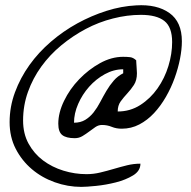

<svg xmlns="http://www.w3.org/2000/svg" viewBox="-20 -730 749 751"><path d="M17.6 -252Q17.6 -312.5 38.6 -369.1Q59.6 -425.8 95.2 -475.6Q130.9 -525.4 179.2 -566.9Q227.5 -608.4 282.7 -638.7Q337.9 -668.9 396.5 -687.5Q455.1 -706.1 512.7 -709Q593.8 -713.9 642.6 -679.2Q691.4 -644.5 691.4 -568.4Q691.4 -537.1 684.1 -500Q676.8 -462.9 663.1 -424.8Q649.4 -386.7 628.9 -351.1Q608.4 -315.4 582.5 -287.6Q556.6 -259.8 524.9 -243.2Q493.2 -226.6 456.1 -226.6Q434.6 -226.6 417 -233.9Q399.4 -241.2 378.9 -241.2Q365.2 -241.2 353 -232.9Q340.8 -224.6 328.6 -215.3Q316.4 -206.1 302.7 -197.8Q289.1 -189.5 272.5 -189.5Q239.3 -189.5 223.6 -201.7Q208 -213.9 208 -246.1Q208 -289.1 230.5 -335.4Q252.9 -381.8 289.6 -419.9Q326.2 -458 371.1 -482.9Q416 -507.8 461.9 -507.8Q477.5 -507.8 489.3 -506.3Q501 -504.9 512.7 -494.1Q512.7 -491.2 513.2 -483.9Q513.7 -476.6 514.2 -468.8Q514.6 -460.9 515.1 -453.6Q515.6 -446.3 515.6 -443.4Q515.6 -416 503.9 -397.9Q492.2 -379.9 478 -364.7Q463.9 -349.6 452.1 -333.5Q440.4 -317.4 440.4 -293.9Q489.3 -293.9 528.8 -319.3Q568.4 -344.7 596.2 -384.3Q624 -423.8 638.7 -471.7Q653.3 -519.5 653.3 -565.4Q653.3 -624 623 -647.9Q592.8 -671.9 531.2 -671.9Q477.5 -671.9 421.9 -657.7Q366.2 -643.6 315.4 -616.7Q264.6 -589.8 219.7 -552.7Q174.8 -515.6 141.6 -469.7Q108.4 -423.8 89.4 -370.6Q70.3 -317.4 70.3 -258.8Q70.3 -207 91.8 -168Q113.3 -128.9 148.4 -102.5Q183.6 -76.2 228 -62.5Q272.5 -48.8 318.4 -48.8Q345.7 -48.8 372.1 -55.2Q398.4 -61.5 424.8 -69.3Q451.2 -77.1 477.1 -83.5Q502.9 -89.8 529.3 -89.8Q529.3 -61.5 500.5 -43.9Q471.7 -26.4 433.1 -16.6Q394.5 -6.8 356 -2.9Q317.4 1 297.9 1Q245.1 1 194.3 -17.1Q143.6 -35.2 104.5 -68.4Q65.4 -101.6 41.5 -147.9Q17.6 -194.3 17.6 -252ZM461.9 -459Q424.8 -459 390.1 -439.9Q355.5 -420.9 328.6 -390.6Q301.8 -360.4 285.6 -323.2Q269.5 -286.1 269.5 -250Q294.9 -250 313.5 -261.2Q332 -272.5 346.2 -290.5Q360.4 -308.6 372.1 -331.1Q383.8 -353.5 396.5 -375Q409.2 -396.5 424.8 -414.6Q440.4 -432.6 461.9 -443.4Z"/></svg>

Font: La Belle Aurore
Style: Regular
Weight: 400
Version: Version 1.001 2001